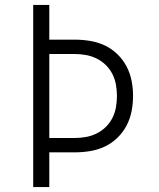

<svg xmlns="http://www.w3.org/2000/svg" viewBox="-20 -755 640 775"><path d="M114 0V-735H179V-595H281Q312 -595 343 -590Q374 -585 402 -572Q430 -559 453 -537Q476 -515 490.5 -487.5Q505 -460 511 -429.5Q517 -399 517 -368Q517 -336 511 -305.5Q505 -275 490.5 -247.5Q476 -220 453 -198Q430 -176 402 -163Q374 -150 343 -145Q312 -140 281 -140H179V0ZM281 -198Q304 -198 326.5 -202Q349 -206 369.5 -216Q390 -226 406.5 -242Q423 -258 433.5 -278.5Q444 -299 448 -322Q452 -345 452 -368Q452 -390 448 -413Q444 -436 433.5 -456.5Q423 -477 406.5 -493Q390 -509 369.5 -519Q349 -529 326.5 -533Q304 -537 281 -537H179V-198Z"/></svg>

Font: Iosevka Curly Light Extended
Style: Regular
Weight: 300
Width: 7
Monospace: yes
Designer: Belleve Invis
Foundry: Belleve Invis
Version: Version 11.1.0; ttfautohint (v1.8.3)